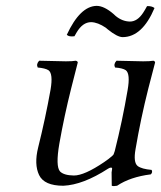

<svg xmlns="http://www.w3.org/2000/svg" viewBox="-20 -620 547 651"><path d="M420.4 -546.9Q445.8 -546.9 465.3 -576.7Q471.7 -586.4 478.5 -599.1Q494.6 -600.1 503.9 -592.8Q462.4 -494.6 396 -494.1Q377.9 -494.1 345.2 -520.5Q340.8 -523.9 338.9 -525.9Q311.5 -544.4 289.1 -544.9Q260.3 -544.9 239.7 -509.8Q236.3 -503.4 232.4 -497.1Q213.4 -494.6 206.5 -502Q251.5 -599.1 307.6 -600.1Q333 -600.1 365.2 -572.3Q370.1 -567.9 372.1 -565.9Q394.5 -547.4 420.4 -546.9ZM194.8 9.8Q129.9 9.8 112.5 -26.6Q95.2 -63 109.4 -120.1Q133.8 -217.8 151.4 -315.9Q160.6 -370.1 144.5 -381.8Q133.8 -388.7 107.9 -391.1Q102.1 -402.8 112.8 -414.1Q183.1 -412.1 203.6 -412.1Q226.1 -412.1 236.8 -414.1Q243.2 -412.6 243.7 -408.2Q243.2 -407.2 221.2 -319.8Q197.8 -226.6 181.2 -132.8Q168 -56.2 183.6 -38.6Q196.8 -25.4 230.5 -24.9Q266.1 -24.9 333 -70.3Q341.3 -76.2 348.1 -81.1Q363.8 -93.3 365.2 -96.7Q366.7 -101.1 369.1 -107.9Q395 -210.4 412.6 -314Q422.4 -369.6 406.7 -381.8Q396 -389.2 370.1 -391.1Q364.3 -402.8 375 -414.1Q445.3 -412.1 465.3 -412.1Q488.8 -412.1 500 -414.1Q505.4 -412.6 505.9 -408.2Q505.4 -407.2 482.9 -319.8Q457 -217.3 439.5 -113.8Q431.6 -69.3 446.8 -57.1Q460.4 -46.9 494.1 -43.9Q498.5 -35.6 491.2 -28.8Q421.4 -20 377 9.8Q364.7 12.2 358.9 9.8Q358.9 9.8 358.4 -35.6Q359.4 -42.5 360.1 -47.1Q360.8 -51.8 356 -51.8Q351.1 -51.3 346.2 -47.9Q261.7 6.8 194.8 9.8Z"/></svg>

Font: Linux Libertine Display Slanted O
Style: Slanted
Weight: 400
Designer: Philipp H. Poll
Foundry: Philipp H. Poll
Version: Version 5.0.9